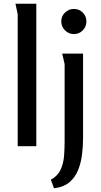

<svg xmlns="http://www.w3.org/2000/svg" viewBox="-20 -785 542 1031"><path d="M175 -765V0H75V-709L63 -765ZM444 -670Q444 -642 424.5 -622Q405 -602 377 -602Q349 -602 329 -622Q309 -642 309 -670Q309 -698 329 -717.5Q349 -737 377 -737Q405 -737 424.5 -717.5Q444 -698 444 -670ZM426 -497V-42Q426 0 420.5 44.5Q415 89 399.5 128Q384 167 353 193.5Q322 220 270 226L253 180Q290 160 305.5 126Q321 92 324 52Q327 12 327 -24V-441L314 -497Z"/></svg>

Font: Rosario Light SemiBold
Style: Regular
Weight: 600
Version: Version 1.101; ttfautohint (v1.8.1.43-b0c9)